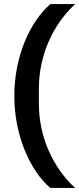

<svg xmlns="http://www.w3.org/2000/svg" viewBox="-20 -780 387 938"><path d="M50 -312Q50 -384 63.5 -451Q77 -518 100.5 -575.5Q124 -633 156 -680Q188 -727 226 -760H347Q306 -722 273.5 -676Q241 -630 218 -577.5Q195 -525 182.5 -467Q170 -409 170 -348V-274Q170 -212 182.5 -153.5Q195 -95 218.5 -42.5Q242 10 274.5 56Q307 102 347 138H226Q189 107 157 60Q125 13 101 -45.5Q77 -104 63.5 -171.5Q50 -239 50 -312Z"/></svg>

Font: IBM Plex Sans SmBld
Style: Regular
Weight: 600
Designer: Mike Abbink, Paul van der Laan, Pieter van Rosmalen
Foundry: Bold Monday
Version: Version 3.005